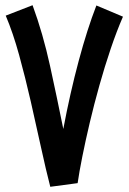

<svg xmlns="http://www.w3.org/2000/svg" viewBox="-20 -709 494 737"><path d="M173 8Q156 -58 137.5 -143Q119 -228 98 -320Q77 -412 53.5 -497.5Q30 -583 2 -649L105 -689Q145 -580 172 -456.5Q199 -333 223 -214Q249 -352 282 -475Q315 -598 350 -688L452 -645Q428 -590 405 -522Q382 -454 361.5 -381Q341 -308 324.5 -238Q308 -168 296 -108Q284 -48 278 -6Z"/></svg>

Font: Noto Sans Arabic ExtCond SemBd
Style: Regular
Weight: 600
Width: 2
Designer: Monotype Design Team, Nadine Chahine, Nizar Qandah and Khaled Hosny
Foundry: Monotype Imaging Inc.
Version: Version 2.012; ttfautohint (v1.8.4.7-5d5b)